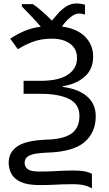

<svg xmlns="http://www.w3.org/2000/svg" viewBox="-20 -873 627 1107"><path d="M420 -853Q437 -853 449.5 -850.5Q462 -848 470 -846V-789Q464 -791 454.5 -793Q445 -795 436 -795Q413 -795 386.5 -774Q360 -753 337 -720Q425 -708 471 -661Q517 -614 517 -547Q517 -474 468.5 -431Q420 -388 342 -376V-372Q432 -360 482 -317Q532 -274 532 -203Q532 -109 467 -53.5Q402 2 253 7Q198 9 170 16.5Q142 24 132 36.5Q122 49 122 66Q122 88 139.5 102Q157 116 206 116Q250 116 281 114.5Q312 113 340.5 111.5Q369 110 402 110Q446 110 471 115.5Q496 121 510 129V214Q500 206 473.5 197.5Q447 189 397 189Q365 189 339 190Q313 191 283 192.5Q253 194 208 194Q139 194 100.5 176.5Q62 159 46 129.5Q30 100 30 65Q30 5 80.5 -29.5Q131 -64 251 -68Q349 -71 393.5 -104Q438 -137 438 -204Q438 -273 378 -302.5Q318 -332 218 -332H116V-407H214Q319 -407 371.5 -442.5Q424 -478 424 -538Q424 -592 384 -621Q344 -650 280 -650Q219 -650 172 -633Q125 -616 83 -589L39 -650Q76 -675 119 -693.5Q162 -712 215 -719Q190 -749 158.5 -781.5Q127 -814 106 -836V-849H170Q194 -833 224 -806.5Q254 -780 279 -754Q298 -777 319 -800Q340 -823 365.5 -838Q391 -853 420 -853Z"/></svg>

Font: Noto Sans
Style: Regular
Weight: 400
Designer: Monotype Design Team
Foundry: Monotype Imaging Inc.
Version: Version 2.007